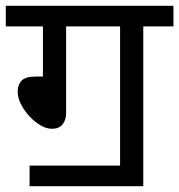

<svg xmlns="http://www.w3.org/2000/svg" viewBox="-20 -642 618 662"><path d="M82 -71H394V-551H208V-253Q208 -228 195.5 -213Q183 -198 160 -198Q134 -198 106.5 -218.5Q79 -239 60 -269Q41 -299 41 -327Q41 -350 54.5 -364Q68 -378 102 -378H128V-551H0V-622H578V-551H474V0H82Z"/></svg>

Font: Go Noto Current
Style: Regular
Weight: 400
Designer: Monotype Design Team
Foundry: Monotype Imaging Inc.
Version: Version 2.007; ttfautohint (v1.8) -l 8 -r 50 -G 200 -x 14 -D